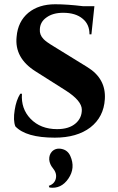

<svg xmlns="http://www.w3.org/2000/svg" viewBox="-20 -633 554 901"><path d="M390 -318Q478 -264 472 -168Q467 -84 404 -35Q341 13 237 13Q102 13 52 -40Q41 -68 49 -117Q56 -163 75 -193H83Q78 -123 123 -76Q170 -27 248 -27Q304 -27 335 -54Q364 -79 364 -118Q364 -160 289 -208L147 -298Q47 -361 58 -461Q64 -532 113 -573Q162 -613 239 -613Q295 -613 369 -604H423L409 -472H400Q400 -519 368 -545Q335 -573 276 -573Q228 -573 198 -551Q168 -530 167 -495Q165 -470 184 -450Q196 -437 231 -416ZM209 239Q236 230 242 205Q248 180 228 156Q213 138 211 116Q210 93 224 78Q242 60 270 66Q298 72 310 99Q335 155 301 205Q267 255 212 247Z"/></svg>

Font: Cinzel Bold(RUS BY LYAJKA)
Style: Regular
Weight: 700
Designer: Natanael Gama
Version: Version 1.001;PS 001.001;hotconv 1.0.56;makeotf.lib2.0.21325